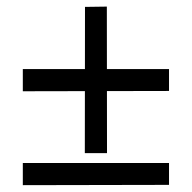

<svg xmlns="http://www.w3.org/2000/svg" viewBox="-20 -660 579 579"><path d="M489.7 -102.5 48.8 -101.6V-168.5H489.7ZM236.3 -639.2 302.2 -640.1 302.7 -198.2H235.8ZM48.8 -451.7H489.7V-385.7L48.8 -384.8Z"/></svg>

Font: Wand UI Pro
Style: Regular
Weight: 400
Designer: Andreas Faust
Version: Version 1.003;FEAKit 1.0